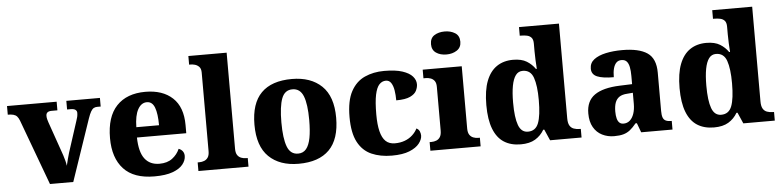

<svg xmlns="http://www.w3.org/2000/svg" viewBox="-46 -1014 5138 1264"><g transform="rotate(-5 2523.0 -382.0)"><path d="M81 -433Q74 -451 65 -461Q56 -471 41 -475Q26 -479 4 -479V-536H332V-479H294Q275 -479 266 -471.5Q257 -464 257 -449Q257 -437 260 -426Q263 -415 266 -406L332 -217Q339 -198 345 -179.5Q351 -161 355.5 -143.5Q360 -126 362 -110Q367 -131 373 -154.5Q379 -178 384 -194L450 -398Q455 -412 458 -424.5Q461 -437 461 -451Q461 -464 451 -471.5Q441 -479 420 -479H396V-536H618V-479H595Q582 -479 572 -473.5Q562 -468 553 -452.5Q544 -437 534 -408L395 0H241Z M931 10Q795 10 728 -62.5Q661 -135 661 -266Q661 -407 728.5 -478.5Q796 -550 919 -550Q1033 -550 1098.5 -489Q1164 -428 1164 -309V-255H838Q840 -159 874 -114.5Q908 -70 971 -70Q1023 -70 1056 -95Q1089 -120 1105 -157Q1122 -151 1131.5 -138Q1141 -125 1141 -107Q1141 -78 1119.5 -51Q1098 -24 1052 -7Q1006 10 931 10ZM990 -323Q990 -399 974.5 -440Q959 -481 923 -481Q886 -481 863.5 -440.5Q841 -400 840 -323Z M1222 0V-57H1233Q1250 -57 1265.5 -63Q1281 -69 1290.5 -83.5Q1300 -98 1300 -125V-644Q1300 -670 1287.5 -682.5Q1275 -695 1259.5 -699Q1244 -703 1233 -703H1222V-760H1475V-125Q1475 -98 1484.5 -83.5Q1494 -69 1510 -63Q1526 -57 1542 -57H1553V0Z M1884 10Q1759 10 1687.5 -59.5Q1616 -129 1616 -271Q1616 -412 1684.5 -481Q1753 -550 1887 -550Q2012 -550 2084 -481Q2156 -412 2156 -271Q2156 -129 2087 -59.5Q2018 10 1884 10ZM1886 -57Q1920 -57 1940 -81.5Q1960 -106 1969 -153.5Q1978 -201 1978 -271Q1978 -376 1957 -429Q1936 -482 1885 -482Q1834 -482 1814 -429Q1794 -376 1794 -271Q1794 -166 1814.5 -111.5Q1835 -57 1886 -57Z M2500 10Q2424 10 2366 -15.5Q2308 -41 2276 -101.5Q2244 -162 2244 -267Q2244 -375 2277.5 -436.5Q2311 -498 2368.5 -524Q2426 -550 2497 -550Q2572 -550 2617.5 -535Q2663 -520 2684 -496Q2705 -472 2705 -444Q2705 -424 2694.5 -402Q2684 -380 2652.5 -365Q2621 -350 2560 -350Q2560 -386 2555 -416.5Q2550 -447 2537.5 -466Q2525 -485 2503 -485Q2478 -485 2459.5 -465.5Q2441 -446 2431 -399Q2421 -352 2421 -268Q2421 -202 2432 -157.5Q2443 -113 2466 -91Q2489 -69 2527 -69Q2563 -69 2592.5 -80Q2622 -91 2643.5 -111Q2665 -131 2676 -154Q2691 -147 2697 -133Q2703 -119 2703 -105Q2703 -80 2682 -53Q2661 -26 2616.5 -8Q2572 10 2500 10Z M2755 0V-57H2767Q2784 -57 2799.5 -63Q2815 -69 2824.5 -84Q2834 -99 2834 -127V-415Q2834 -441 2824 -454.5Q2814 -468 2798.5 -473.5Q2783 -479 2767 -479H2751V-536H3009V-125Q3009 -98 3018.5 -83.5Q3028 -69 3043.5 -63Q3059 -57 3075 -57H3087V0ZM2916 -622Q2875 -622 2847.5 -641Q2820 -660 2820 -698Q2820 -738 2848 -756Q2876 -774 2917 -774Q2956 -774 2985 -756Q3014 -738 3014 -698Q3014 -660 2985 -641Q2956 -622 2916 -622Z M3352 10Q3287 10 3241.5 -19Q3196 -48 3172 -109.5Q3148 -171 3148 -267Q3148 -364 3172 -426Q3196 -488 3241 -518.5Q3286 -549 3349 -549Q3405 -549 3439 -528Q3473 -507 3494 -476H3500Q3498 -501 3496.5 -534Q3495 -567 3495 -593V-643Q3495 -670 3484 -682.5Q3473 -695 3455 -699Q3437 -703 3415 -703H3407V-760H3671V-134Q3671 -103 3680.5 -86.5Q3690 -70 3707.5 -63.5Q3725 -57 3748 -57H3754V0H3546L3514 -73H3507Q3485 -35 3448 -12.5Q3411 10 3352 10ZM3406 -69Q3457 -69 3476 -118.5Q3495 -168 3495 -270Q3495 -366 3476.5 -418.5Q3458 -471 3406 -471Q3377 -471 3359.5 -447.5Q3342 -424 3333.5 -379Q3325 -334 3325 -268Q3325 -169 3343.5 -119Q3362 -69 3406 -69Z M3969 10Q3926 10 3890 -8Q3854 -26 3833 -62.5Q3812 -99 3812 -154Q3812 -236 3867.5 -275Q3923 -314 4034 -318L4116 -321V-375Q4116 -410 4111 -434.5Q4106 -459 4094 -472Q4082 -485 4060 -485Q4039 -485 4026 -472Q4013 -459 4006.5 -435Q4000 -411 4000 -377Q3927 -377 3890.5 -392.5Q3854 -408 3854 -446Q3854 -484 3883.5 -506.5Q3913 -529 3962 -539.5Q4011 -550 4070 -550Q4181 -550 4236 -512.5Q4291 -475 4291 -382V-128Q4291 -101 4296.5 -85.5Q4302 -70 4315.5 -63.5Q4329 -57 4351 -57H4355V0H4148L4125 -62H4116Q4094 -35 4074.5 -19.5Q4055 -4 4030.5 3Q4006 10 3969 10ZM4037 -67Q4062 -67 4079.5 -82.5Q4097 -98 4106.5 -126Q4116 -154 4116 -191V-264L4079 -261Q4045 -259 4026 -246Q4007 -233 3998.5 -209.5Q3990 -186 3990 -151Q3990 -124 3995 -105Q4000 -86 4010.5 -76.5Q4021 -67 4037 -67Z M4629 10Q4564 10 4518.5 -19Q4473 -48 4449 -109.5Q4425 -171 4425 -267Q4425 -364 4449 -426Q4473 -488 4518 -518.5Q4563 -549 4626 -549Q4682 -549 4716 -528Q4750 -507 4771 -476H4777Q4775 -501 4773.5 -534Q4772 -567 4772 -593V-643Q4772 -670 4761 -682.5Q4750 -695 4732 -699Q4714 -703 4692 -703H4684V-760H4948V-134Q4948 -103 4957.5 -86.5Q4967 -70 4984.5 -63.5Q5002 -57 5025 -57H5031V0H4823L4791 -73H4784Q4762 -35 4725 -12.5Q4688 10 4629 10ZM4683 -69Q4734 -69 4753 -118.5Q4772 -168 4772 -270Q4772 -366 4753.5 -418.5Q4735 -471 4683 -471Q4654 -471 4636.5 -447.5Q4619 -424 4610.5 -379Q4602 -334 4602 -268Q4602 -169 4620.5 -119Q4639 -69 4683 -69Z"/></g></svg>

Font: Noto Serif Armenian ExtraBold
Style: Regular
Weight: 800
Version: Version 2.007